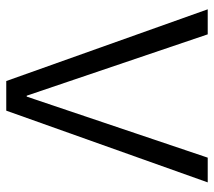

<svg xmlns="http://www.w3.org/2000/svg" viewBox="-56 -644 700 629"><g transform="rotate(90 294.5 -330.0)"><path d="M246 0 11 -660H93L294 -67H297L497 -660H578L343 0Z"/></g></svg>

Font: Bricolage Grotesque 48pt Condensed ExtraBold Light
Style: Regular
Weight: 300
Version: Version 1.000;gftools[0.9.30]